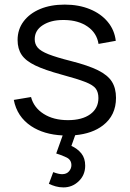

<svg xmlns="http://www.w3.org/2000/svg" viewBox="-20 -575 565 835"><path d="M256 240Q238 240 222.2 235.5Q206.5 231 192.5 224.5L211.5 173.5Q234.5 182.5 250 182.5Q269.5 182.5 280 170.2Q290.5 158 290.5 143.5Q290.5 120.5 270.2 110.2Q250 100 224.5 92.5L252.5 14Q170.5 10 115.5 -26.5Q54 -67.5 40 -140.5L115 -153Q127 -107 169.8 -79.8Q212.5 -52.5 275.5 -52.5Q337 -52.5 372.5 -78.2Q408 -104 408 -148.5Q408 -173.5 396.8 -189.2Q385.5 -205 351 -218.5Q316.5 -232 248 -250.5Q174.5 -270.5 133 -290.5Q91.5 -310.5 74 -336.8Q56.5 -363 56.5 -401Q56.5 -447 82.5 -481.8Q108.5 -516.5 154.5 -535.8Q200.5 -555 261.5 -555Q322.5 -555 370.8 -535.2Q419 -515.5 448.5 -480Q478 -444.5 483.5 -397.5L408.5 -384Q401 -431.5 361.2 -459.2Q321.5 -487 260.5 -488Q257 -488 253.5 -488Q201 -488 166 -465.5Q131 -443 131 -404.5Q131 -383 144 -367.8Q157 -352.5 191.2 -339Q225.5 -325.5 289 -309.5Q363.5 -290.5 406 -269.5Q448.5 -248.5 466.5 -220Q484.5 -191.5 484.5 -149.5Q484.5 -73 427.5 -29.5Q381.5 6 307 13L290.5 59.5Q317 71.5 333.8 92.2Q350.5 113 350.5 145.5Q350.5 186 322.5 213Q294.5 240 256 240Z"/></svg>

Font: Cns Manrope
Style: Regular
Weight: 400
Designer: Mikhail Sharanda
Foundry: Mikhail Sharanda
Version: Version 4.504